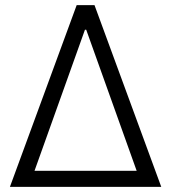

<svg xmlns="http://www.w3.org/2000/svg" viewBox="-20 -727 666 747"><path d="M278.3 -707H347.7L607.4 0H18.6ZM511.7 -62.5 315.4 -611.3H310.5L114.3 -62.5Z"/></svg>

Font: Pretendard Light
Style: Regular
Weight: 300
Designer: Base glyphs from Inter by Rasmus Andersson; Hangeul glyphs from Noto Sans CJK(Source Han Sans) by Jang Soo-young and Kan
Foundry: Kil Hyung-jin
Version: Version 1.309